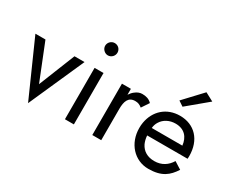

<svg xmlns="http://www.w3.org/2000/svg" viewBox="-115 -1092 1773 1489"><g transform="rotate(30 771.5 -347.5)"><path d="M0 -460 220 35 440 -460H350L220 -135L90 -460Z M515 -650C515 -621 541 -595 570 -595C601 -595 625 -621 625 -650C625 -681 601 -705 570 -705C541 -705 515 -681 515 -650ZM530 -460V0H610V-460Z M855 -460H775V0H855V-280C855 -346 871 -395 932 -395C959 -395 973 -388 994 -372L1038 -438C1014 -463 985 -470 952 -470C931 -470 910 -462 889 -445C876 -435 865 -422 855 -407Z M1451 -690 1376 -730 1226 -570 1271 -540ZM1435 -148C1405 -98 1358 -65 1291 -65C1231 -65 1186 -91 1162 -140C1153 -160 1147 -183 1145 -210H1507C1508 -218 1508 -226 1508 -234C1508 -379 1421 -470 1291 -470C1172 -470 1087 -393 1067 -279C1064 -263 1063 -247 1063 -230C1063 -92 1157 10 1281 10C1401 10 1454 -36 1500 -107ZM1147 -278C1149 -299 1155 -318 1166 -335C1191 -376 1238 -400 1291 -400C1371 -400 1413 -350 1421 -278Z"/></g></svg>

Font: Jost
Style: Regular
Weight: 400
Version: Version 3.710